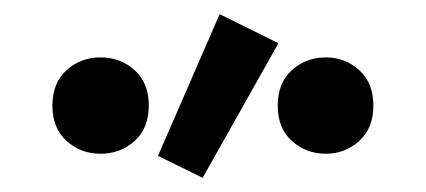

<svg xmlns="http://www.w3.org/2000/svg" viewBox="-20 -826 601 271"><path d="M266 -575 203 -606 290 -806 373 -765ZM122 -609Q94 -609 74 -627Q54 -645 54 -677Q54 -709 74 -727Q94 -745 122 -745Q150 -745 170 -727Q190 -709 190 -677Q190 -645 170 -627Q150 -609 122 -609ZM440 -609Q412 -609 392 -627Q372 -645 372 -677Q372 -709 392 -727Q412 -745 440 -745Q467 -745 487 -727Q507 -709 507 -677Q507 -645 487 -627Q467 -609 440 -609Z"/></svg>

Font: Ubuntu Sans
Style: Bold
Weight: 700
Designer: Dalton Maag Ltd
Foundry: Dalton Maag Ltd
Version: Version 1.006; ttfautohint (v1.8.4.7-5d5b)